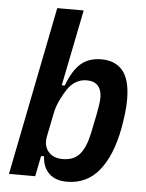

<svg xmlns="http://www.w3.org/2000/svg" viewBox="-53 -783 639 839"><g transform="rotate(5 266.0 -364.0)"><path d="M164 -740H280L213 -406H226Q252 -475 287 -504.5Q322 -534 376 -534Q438 -534 470.5 -494Q503 -454 503 -368Q503 -338 499 -306Q495 -274 490 -245Q467 -121 413 -54.5Q359 12 272 12Q221 12 193 -15.5Q165 -43 163 -90H150L132 0H17ZM245 -85Q294 -85 320 -116Q346 -147 359 -210L376 -293Q380 -313 383 -334Q386 -355 386 -367Q386 -400 369.5 -418.5Q353 -437 321 -437Q268 -437 235 -387Q219 -363 206.5 -335.5Q194 -308 189 -282L168 -178Q160 -137 181.5 -111Q203 -85 245 -85Z"/></g></svg>

Font: IBM Plex Sans Condensed SemiBold
Style: Italic
Weight: 600
Width: 3
Italic angle: -11°
Designer: Mike Abbink, Paul van der Laan, Pieter van Rosmalen
Foundry: Bold Monday
Version: Version 1.3